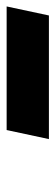

<svg xmlns="http://www.w3.org/2000/svg" viewBox="186 -978 168 581"><g transform="rotate(-90 270.5 -688.0)"><path d="M139.6 -624.5 167 -752.4H541L513.7 -624.5Z"/></g></svg>

Font: Schibsted Grotesk Black
Style: Italic
Weight: 900
Italic angle: -12°
Designer: Bakken & Baeck AS, Henrik Kongsvoll
Foundry: Schibsted ASA
Version: Version 1.100;gftools[0.9.25]